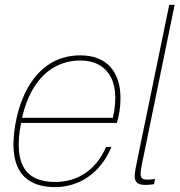

<svg xmlns="http://www.w3.org/2000/svg" viewBox="-20 -750 733 784"><path d="M308 -524C94 -524 35 -281 35 -159C35 -47 91 14 205 14C305 14 392 -45 435 -150H413C372 -54 295 -7 205 -7C90 -7 32 -73 66 -248H457C466 -275 472 -311 472 -349C472 -451 421 -524 308 -524ZM70 -269C107 -432 201 -503 308 -503C406 -503 478 -434 441 -269Z M561 -87 693 -730H671L546 -123C535 -70 530 -46 530 -31C530 -5 544 5 573 5C585 5 596 4 609 2L613 -19C553 -12 546 -15 561 -87Z"/></svg>

Font: Nacelle Thin
Style: Italic
Weight: 100
Italic angle: -12°
Designer: Sora Sagano
Foundry: Sora Sagano
Version: Version 1.000;FEAKit 1.0